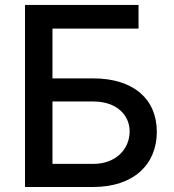

<svg xmlns="http://www.w3.org/2000/svg" viewBox="-20 -747 694 767"><path d="M79.9 0H352.3C513.8 0 606.5 -90.2 606.5 -220.5C606.5 -350.5 513.8 -433.9 352.3 -433.9H189.6V-632.8H533.4V-727.3H79.9ZM189.6 -92.3V-341.6H352.3C446 -341.6 497.9 -287.6 497.9 -221.9C497.9 -154.5 446 -92.3 352.3 -92.3Z"/></svg>

Font: Margiela Sans Medium
Style: Regular
Weight: 500
Designer: Stefan Endress, Andreas Faust
Version: Version 1.100;FEAKit 1.0